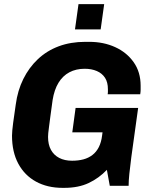

<svg xmlns="http://www.w3.org/2000/svg" viewBox="-20 -897 733 927"><path d="M282 10Q209 10 154 -20Q99 -50 68.5 -106.5Q38 -163 38 -242Q38 -262 43.5 -304Q49 -346 56 -392Q65 -460 92.5 -515.5Q120 -571 163 -611.5Q206 -652 263.5 -673.5Q321 -695 392 -695H411Q480 -695 536 -669.5Q592 -644 625.5 -596.5Q659 -549 659 -483Q659 -473 659 -463.5Q659 -454 657 -442H500Q501 -447 501 -452.5Q501 -458 501 -466Q501 -500 487 -521.5Q473 -543 447.5 -554Q422 -565 389 -565Q347 -565 315 -548Q283 -531 262.5 -497.5Q242 -464 234 -414Q227 -365 223 -333.5Q219 -302 216.5 -283.5Q214 -265 213 -254.5Q212 -244 212 -236Q212 -199 226 -173.5Q240 -148 266 -134.5Q292 -121 328 -121Q358 -121 382.5 -127.5Q407 -134 426 -148.5Q445 -163 457 -186.5Q469 -210 473 -243L475 -258H329L345 -376H647L614 -138Q608 -92 604.5 -58Q601 -24 601 0H510L496 -77Q458 -37 408.5 -13.5Q359 10 290 10ZM342 -755 359 -877H483L466 -755Z"/></svg>

Font: Chivo Medium
Style: Bold Italic
Weight: 700
Italic angle: -8.05°
Version: Version 2.002